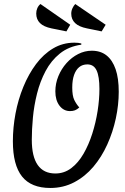

<svg xmlns="http://www.w3.org/2000/svg" viewBox="-20 -912 623 954"><path d="M230 22Q135 22 89.5 -35Q44 -92 44 -210Q44 -278 57 -347.5Q70 -417 96 -480.5Q122 -544 159 -593.5Q196 -643 244 -671.5Q292 -700 350 -700Q361 -700 369 -699Q377 -698 384 -696V-690Q321 -681 277.5 -646Q234 -611 206.5 -559Q179 -507 164 -447Q149 -387 143.5 -327.5Q138 -268 138 -218Q138 -134 167.5 -92Q197 -50 255 -50Q299 -50 334 -76.5Q369 -103 395 -148Q421 -193 438.5 -248Q456 -303 465 -360.5Q474 -418 474 -470Q474 -532 460 -562Q446 -592 414 -592Q390 -592 373.5 -578.5Q357 -565 348 -539.5Q339 -514 339 -477Q339 -436 349 -415.5Q359 -395 374 -378Q363 -368 352.5 -364Q342 -360 328 -360Q296 -360 275.5 -387Q255 -414 255 -458Q255 -497 270 -533.5Q285 -570 310.5 -598.5Q336 -627 368.5 -643.5Q401 -660 436 -660Q480 -660 509.5 -636.5Q539 -613 554.5 -568Q570 -523 570 -456Q570 -391 555.5 -323.5Q541 -256 513 -194Q485 -132 444 -83.5Q403 -35 349 -6.5Q295 22 230 22ZM485 -756 412 -771Q372 -779 353 -797.5Q334 -816 334 -844Q334 -858 340 -871Q346 -884 354 -892L505 -789ZM310 -756 236 -771Q197 -779 178.5 -797.5Q160 -816 160 -845Q160 -859 165.5 -871.5Q171 -884 181 -892L329 -789Z"/></svg>

Font: Sansita Swashed Light
Style: Regular
Weight: 300
Designer: Pablo Cosgaya
Foundry: Omnibus-Type
Version: Version 1.003